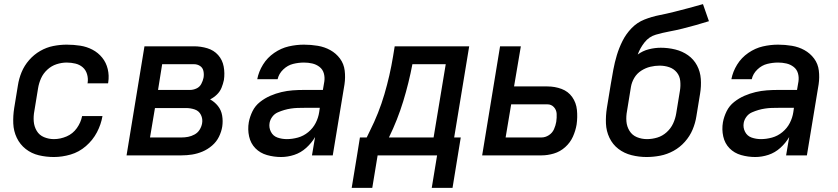

<svg xmlns="http://www.w3.org/2000/svg" viewBox="-20 -755 4072 933"><path d="M242 8Q282 8 323 -4Q364 -16 397.5 -45Q431 -74 451 -112Q471 -150 478 -191H379Q373 -160 353.5 -132.5Q334 -105 303.5 -92Q273 -79 242 -79Q217 -79 194 -88.5Q171 -98 158.5 -119Q146 -140 144 -165Q142 -190 147 -216L165 -326Q169 -351 179.5 -374.5Q190 -398 210 -416.5Q230 -435 255 -443Q280 -451 304 -451Q326 -451 346.5 -446Q367 -441 382 -428Q397 -415 403 -394.5Q409 -374 406 -353Q406 -351 405 -350H505L506 -355Q511 -388 503.5 -419.5Q496 -451 476.5 -475Q457 -499 429.5 -513.5Q402 -528 370 -533Q338 -538 304 -538Q272 -538 239 -531.5Q206 -525 175.5 -507.5Q145 -490 121.5 -463Q98 -436 85 -404.5Q72 -373 67 -340L49 -230Q43 -192 44.5 -155Q46 -118 61.5 -85.5Q77 -53 105 -31Q133 -9 168.5 -0.5Q204 8 242 8Z M595 0H862Q888 0 913.5 -4Q939 -8 964 -18.5Q989 -29 1010.5 -47.5Q1032 -66 1044 -90.5Q1056 -115 1060 -140Q1064 -167 1059.5 -193.5Q1055 -220 1039 -240Q1023 -260 1001 -272Q1019 -281 1034 -295.5Q1049 -310 1056.5 -328.5Q1064 -347 1068 -366Q1073 -399 1067 -431.5Q1061 -464 1040 -487.5Q1019 -511 987.5 -520.5Q956 -530 922 -530H682ZM748 -318 768 -443H923Q939 -443 952 -434.5Q965 -426 968.5 -410Q972 -394 969 -377Q966 -362 958 -347Q950 -332 934.5 -325Q919 -318 904 -318ZM709 -87 733 -230H884Q906 -230 926.5 -223Q947 -216 956.5 -196.5Q966 -177 962 -155Q959 -139 950 -124.5Q941 -110 925.5 -101.5Q910 -93 894 -90Q878 -87 862 -87Z M1346 8Q1378 8 1410 -2.5Q1442 -13 1468 -36.5Q1494 -60 1511 -89L1496 0H1597L1654 -345Q1659 -379 1655 -412Q1651 -445 1632 -470.5Q1613 -496 1585 -511.5Q1557 -527 1524 -532.5Q1491 -538 1457 -538Q1420 -538 1383 -529.5Q1346 -521 1312.5 -498Q1279 -475 1258 -441Q1237 -407 1230 -370H1329Q1335 -397 1356.5 -417.5Q1378 -438 1404.5 -444.5Q1431 -451 1457 -451Q1478 -451 1497.5 -446.5Q1517 -442 1532.5 -430Q1548 -418 1553.5 -399Q1559 -380 1556 -359L1549 -318H1458Q1430 -318 1402.5 -316Q1375 -314 1347.5 -307.5Q1320 -301 1293.5 -289.5Q1267 -278 1243.5 -259.5Q1220 -241 1207 -214.5Q1194 -188 1189 -161Q1183 -126 1190.5 -92Q1198 -58 1221 -34.5Q1244 -11 1277.5 -1.5Q1311 8 1346 8ZM1374 -79Q1350 -79 1328.5 -86.5Q1307 -94 1296.5 -114.5Q1286 -135 1290 -158Q1293 -174 1303.5 -188Q1314 -202 1330 -209Q1346 -216 1361.5 -220.5Q1377 -225 1393.5 -227.5Q1410 -230 1426 -230.5Q1442 -231 1458 -231H1534L1531 -210Q1527 -183 1514 -157.5Q1501 -132 1478 -113Q1455 -94 1427.5 -86.5Q1400 -79 1374 -79Z M2179 158 2219 -87H2187L2260 -530H1898L1890 -481Q1875 -389 1848 -297Q1821 -205 1777 -118L1762 -87H1729L1715 0H2104L2078 158ZM1870 -87Q1912 -173 1939.5 -263Q1967 -353 1984 -443H2146L2087 -87ZM1689 158H1789L1815 0H1715Z M2323 0H2612Q2641 0 2671.5 -9Q2702 -18 2726.5 -40Q2751 -62 2764 -91Q2777 -120 2782 -150Q2787 -186 2783.5 -221Q2780 -256 2760.5 -283.5Q2741 -311 2708.5 -323Q2676 -335 2640 -335H2478L2511 -530H2410ZM2437 -87 2464 -248H2640Q2659 -248 2671.5 -234.5Q2684 -221 2685 -202Q2686 -183 2683 -163Q2680 -145 2672 -127Q2664 -109 2647 -98Q2630 -87 2611 -87Z M3122 8Q3155 8 3188.5 1.5Q3222 -5 3253 -22Q3284 -39 3308 -66Q3332 -93 3345.5 -125Q3359 -157 3364 -190L3382 -300Q3388 -336 3385.5 -371.5Q3383 -407 3367 -437Q3351 -467 3323.5 -486.5Q3296 -506 3261.5 -514.5Q3227 -523 3191 -523Q3162 -523 3132.5 -515.5Q3103 -508 3079 -490Q3090 -521 3112 -549Q3134 -577 3167 -586.5Q3200 -596 3232.5 -602Q3265 -608 3297 -616Q3329 -624 3361 -633Q3393 -642 3425 -652L3396 -735Q3361 -725 3325.5 -715.5Q3290 -706 3254 -697Q3218 -688 3182.5 -681Q3147 -674 3111.5 -660Q3076 -646 3049 -618Q3022 -590 3005 -556Q2988 -522 2977.5 -487Q2967 -452 2960.5 -417Q2954 -382 2948 -346L2929 -230Q2923 -192 2924.5 -155Q2926 -118 2941.5 -85.5Q2957 -53 2985 -31.5Q3013 -10 3049 -1Q3085 8 3122 8ZM3124 -79Q3098 -79 3075 -88.5Q3052 -98 3039 -119Q3026 -140 3024 -165Q3022 -190 3027 -216L3046 -333Q3050 -356 3062.5 -377Q3075 -398 3096 -411.5Q3117 -425 3140 -430.5Q3163 -436 3185 -436Q3210 -436 3232 -428.5Q3254 -421 3268.5 -403.5Q3283 -386 3285.5 -362Q3288 -338 3284 -314L3266 -204Q3262 -179 3251 -155Q3240 -131 3219.5 -112.5Q3199 -94 3174 -86.5Q3149 -79 3124 -79Z M3650 8Q3682 8 3714 -2.5Q3746 -13 3772 -36.5Q3798 -60 3815 -89L3800 0H3901L3958 -345Q3963 -379 3959 -412Q3955 -445 3936 -470.5Q3917 -496 3889 -511.5Q3861 -527 3828 -532.5Q3795 -538 3761 -538Q3724 -538 3687 -529.5Q3650 -521 3616.5 -498Q3583 -475 3562 -441Q3541 -407 3534 -370H3633Q3639 -397 3660.5 -417.5Q3682 -438 3708.5 -444.5Q3735 -451 3761 -451Q3782 -451 3801.5 -446.5Q3821 -442 3836.5 -430Q3852 -418 3857.5 -399Q3863 -380 3860 -359L3853 -318H3762Q3734 -318 3706.5 -316Q3679 -314 3651.5 -307.5Q3624 -301 3597.5 -289.5Q3571 -278 3547.5 -259.5Q3524 -241 3511 -214.5Q3498 -188 3493 -161Q3487 -126 3494.5 -92Q3502 -58 3525 -34.5Q3548 -11 3581.5 -1.5Q3615 8 3650 8ZM3678 -79Q3654 -79 3632.5 -86.5Q3611 -94 3600.5 -114.5Q3590 -135 3594 -158Q3597 -174 3607.5 -188Q3618 -202 3634 -209Q3650 -216 3665.5 -220.5Q3681 -225 3697.5 -227.5Q3714 -230 3730 -230.5Q3746 -231 3762 -231H3838L3835 -210Q3831 -183 3818 -157.5Q3805 -132 3782 -113Q3759 -94 3731.5 -86.5Q3704 -79 3678 -79Z"/></svg>

Font: Iosevka Sparkle Medium Oblique
Style: Regular
Weight: 500
Italic angle: -9°
Designer: Belleve Invis
Foundry: Belleve Invis
Version: Version 4.5.0; ttfautohint (v1.8.3)